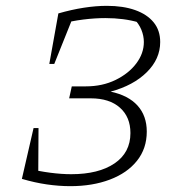

<svg xmlns="http://www.w3.org/2000/svg" viewBox="-20 -631 622 658"><path d="M55 -18 72 -54Q114 -44 152.5 -39Q191 -34 224 -34Q318 -34 372.5 -71Q427 -108 427 -175Q427 -230 391 -262Q355 -294 291 -294H217L226 -335H274Q331 -335 376 -357Q421 -379 447 -413.5Q473 -448 473 -487Q473 -508 464.5 -529Q456 -550 437 -569L456 -554Q405 -569 341 -569Q305 -569 265 -564Q225 -559 183 -548L180 -585Q225 -598 267 -604.5Q309 -611 346 -611Q402 -611 443 -596.5Q484 -582 506.5 -554.5Q529 -527 529 -487Q529 -429 483 -383.5Q437 -338 359 -317Q420 -304 451.5 -269Q483 -234 483 -180Q483 -122 449.5 -80Q416 -38 356.5 -15.5Q297 7 221 7Q182 7 140.5 1Q99 -5 55 -18ZM95 -192H112L111 -18H55ZM149 -412 180 -585 235 -584 166 -412Z"/></svg>

Font: Piazzolla Thin Thin
Style: Italic
Weight: 250
Italic angle: -11.3°
Version: Version 2.005